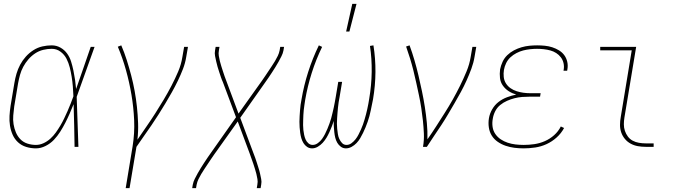

<svg xmlns="http://www.w3.org/2000/svg" viewBox="-20 -764 3540 999"><path d="M167 8Q141 8 116.5 0.5Q92 -7 74 -23.5Q56 -40 46 -62.5Q36 -85 32 -110Q28 -135 29.5 -161Q31 -187 35 -213L55 -333Q59 -357 66 -381Q73 -405 85 -427.5Q97 -450 114.5 -469.5Q132 -489 154 -503Q176 -517 200.5 -522.5Q225 -528 249 -528Q274 -528 295 -516Q316 -504 329.5 -485Q343 -466 350 -443.5Q357 -421 362 -397Q367 -373 370.5 -349Q374 -325 376 -301Q395 -355 414 -410Q433 -465 452 -520H472Q448 -455 425.5 -390Q403 -325 379 -260Q382 -195 383.5 -130Q385 -65 388 0H368Q367 -55 366 -110.5Q365 -166 363 -222Q353 -197 342.5 -173Q332 -149 320 -125.5Q308 -102 293.5 -79Q279 -56 260.5 -36.5Q242 -17 217 -4.5Q192 8 167 8ZM167 -10Q187 -10 206.5 -19Q226 -28 242 -42.5Q258 -57 270.5 -74.5Q283 -92 294 -110.5Q305 -129 314 -148Q323 -167 331.5 -186Q340 -205 347.5 -224.5Q355 -244 362 -263Q361 -289 359 -314Q357 -339 353 -364Q349 -389 343 -413Q337 -437 326 -458.5Q315 -480 295 -495Q275 -510 249 -510Q227 -510 204.5 -504.5Q182 -499 162.5 -486Q143 -473 127.5 -455Q112 -437 101 -416.5Q90 -396 84 -374Q78 -352 74 -330L54 -210Q51 -187 49 -163.5Q47 -140 50.5 -118Q54 -96 62.5 -75.5Q71 -55 86 -39.5Q101 -24 122.5 -17Q144 -10 167 -10Z M634 215 670 -3Q681 -71 678 -138.5Q675 -206 664 -271Q653 -336 635.5 -399Q618 -462 593 -521L611 -528Q627 -491 639.5 -451.5Q652 -412 662.5 -372Q673 -332 680.5 -291Q688 -250 692.5 -208Q697 -166 698.5 -123Q700 -80 695 -37Q718 -71 742 -105.5Q766 -140 788 -174.5Q810 -209 831.5 -245Q853 -281 872 -317.5Q891 -354 907 -391.5Q923 -429 929 -468L938 -520H958L949 -468Q944 -436 932 -405Q920 -374 905.5 -344Q891 -314 874.5 -284.5Q858 -255 840.5 -226Q823 -197 805 -168.5Q787 -140 767.5 -111.5Q748 -83 728.5 -55.5Q709 -28 690 0L654 215Z M980 215 983 197Q986 181 993.5 166.5Q1001 152 1008.5 138Q1016 124 1025 110Q1034 96 1042.5 82.5Q1051 69 1060.5 55.5Q1070 42 1079 29L1208 -154L1140 -336Q1134 -349 1129.5 -362.5Q1125 -376 1120.5 -389.5Q1116 -403 1112 -416.5Q1108 -430 1105 -444Q1102 -458 1099 -472.5Q1096 -487 1099 -502L1102 -520H1122L1119 -502Q1116 -487 1118.5 -473Q1121 -459 1124 -446Q1127 -433 1131.5 -419.5Q1136 -406 1140 -393Q1144 -380 1148.5 -367.5Q1153 -355 1158 -342L1221 -173L1343 -344Q1352 -357 1360.5 -369.5Q1369 -382 1377.5 -395Q1386 -408 1394.5 -420.5Q1403 -433 1411 -446.5Q1419 -460 1425.5 -473.5Q1432 -487 1435 -502L1438 -520H1458L1455 -502Q1452 -486 1444.5 -471.5Q1437 -457 1429.5 -443Q1422 -429 1413 -415Q1404 -401 1395.5 -387.5Q1387 -374 1377.5 -360.5Q1368 -347 1359 -334L1230 -151L1298 31Q1303 44 1308 57.5Q1313 71 1317 84.5Q1321 98 1325.5 111.5Q1330 125 1333 139Q1336 153 1339 167.5Q1342 182 1339 197L1336 215H1316L1319 197Q1322 182 1319.5 168Q1317 154 1314 141Q1311 128 1306.5 114.5Q1302 101 1298 88Q1294 75 1289 62.5Q1284 50 1280 37L1217 -132L1095 39Q1086 52 1077.5 64.5Q1069 77 1060.5 90Q1052 103 1043.5 115.5Q1035 128 1027 141.5Q1019 155 1012.5 168.5Q1006 182 1003 197L1000 215Z M1780 8Q1765 8 1753.5 -0.5Q1742 -9 1735 -21Q1728 -33 1724.5 -47Q1721 -61 1719.5 -75.5Q1718 -90 1717 -105Q1716 -120 1716 -135Q1712 -120 1706 -105Q1700 -90 1693.5 -75.5Q1687 -61 1678.5 -47Q1670 -33 1659 -21Q1648 -9 1633.5 -0.5Q1619 8 1604 8Q1589 8 1577.5 0Q1566 -8 1559 -19.5Q1552 -31 1548 -44.5Q1544 -58 1542 -72.5Q1540 -87 1539 -101.5Q1538 -116 1538 -130.5Q1538 -145 1539 -159.5Q1540 -174 1541 -189Q1542 -204 1544 -218.5Q1546 -233 1549 -248Q1561 -319 1583.5 -389.5Q1606 -460 1639 -528L1656 -520Q1624 -454 1602 -384.5Q1580 -315 1568 -245Q1566 -232 1564 -218.5Q1562 -205 1560.5 -192Q1559 -179 1558.5 -166Q1558 -153 1557.5 -139.5Q1557 -126 1557 -113Q1557 -100 1558.5 -87.5Q1560 -75 1562.5 -62.5Q1565 -50 1570 -38.5Q1575 -27 1584.5 -18.5Q1594 -10 1607 -10Q1621 -10 1634 -19.5Q1647 -29 1655.5 -41Q1664 -53 1671 -66.5Q1678 -80 1683.5 -93.5Q1689 -107 1694 -120.5Q1699 -134 1703 -148Q1707 -162 1710 -176Q1713 -190 1716.5 -204Q1720 -218 1722 -232Q1724 -246 1727 -260L1740 -338H1760L1747 -260Q1744 -246 1742 -232Q1740 -218 1738.5 -204Q1737 -190 1736 -176Q1735 -162 1734 -148Q1733 -134 1733 -120.5Q1733 -107 1734.5 -93.5Q1736 -80 1738 -66.5Q1740 -53 1745.5 -41Q1751 -29 1760 -19.5Q1769 -10 1783 -10Q1797 -10 1809 -19Q1821 -28 1830 -39.5Q1839 -51 1845.5 -64Q1852 -77 1858 -90Q1864 -103 1868.5 -116Q1873 -129 1877 -142.5Q1881 -156 1884.5 -169.5Q1888 -183 1891 -196.5Q1894 -210 1896.5 -223.5Q1899 -237 1901 -250Q1913 -320 1914 -389.5Q1915 -459 1905 -525L1923 -528Q1934 -460 1933.5 -389.5Q1933 -319 1921 -248Q1918 -233 1915 -218.5Q1912 -204 1909 -189Q1906 -174 1902 -159.5Q1898 -145 1893 -130.5Q1888 -116 1882 -101.5Q1876 -87 1869 -72.5Q1862 -58 1854 -44.5Q1846 -31 1835 -19.5Q1824 -8 1809.5 0Q1795 8 1780 8ZM1781 -600 1813 -744H1835L1798 -600Z M2181 0Q2187 -35 2185.5 -69Q2184 -103 2180.5 -136Q2177 -169 2172 -202Q2167 -235 2160 -267.5Q2153 -300 2146 -332.5Q2139 -365 2131 -397Q2123 -429 2113.5 -460Q2104 -491 2093 -522L2111 -528Q2125 -490 2136.5 -450.5Q2148 -411 2157.5 -370.5Q2167 -330 2175.5 -289.5Q2184 -249 2190.5 -207.5Q2197 -166 2201 -124Q2205 -82 2204 -39Q2228 -73 2250 -107.5Q2272 -142 2294 -176.5Q2316 -211 2336 -246.5Q2356 -282 2374 -318.5Q2392 -355 2407.5 -392.5Q2423 -430 2429 -468L2438 -520H2458L2449 -468Q2444 -437 2432.5 -406Q2421 -375 2407.5 -345Q2394 -315 2378 -285.5Q2362 -256 2345 -227Q2328 -198 2311 -169Q2294 -140 2275.5 -112Q2257 -84 2238 -56Q2219 -28 2201 0Z M2705 8Q2680 8 2656.5 5Q2633 2 2611 -5.5Q2589 -13 2570 -26Q2551 -39 2539 -58Q2527 -77 2523.5 -101Q2520 -125 2524 -149Q2528 -173 2541 -195.5Q2554 -218 2574 -233.5Q2594 -249 2618 -258Q2642 -267 2666 -272Q2645 -278 2627 -289.5Q2609 -301 2596.5 -318.5Q2584 -336 2581.5 -358Q2579 -380 2582 -403Q2586 -423 2595 -442.5Q2604 -462 2619.5 -477Q2635 -492 2654 -502Q2673 -512 2693.5 -518Q2714 -524 2734.5 -526Q2755 -528 2775 -528Q2795 -528 2815 -526Q2835 -524 2853.5 -518Q2872 -512 2888.5 -502Q2905 -492 2916 -477Q2927 -462 2931.5 -442.5Q2936 -423 2932 -402L2931 -396H2912L2913 -402Q2916 -419 2912 -436Q2908 -453 2898 -466Q2888 -479 2874 -488Q2860 -497 2843.5 -501.5Q2827 -506 2809.5 -508Q2792 -510 2774 -510Q2757 -510 2738.5 -508Q2720 -506 2702.5 -501.5Q2685 -497 2667.5 -488Q2650 -479 2636 -466Q2622 -453 2613.5 -435.5Q2605 -418 2602 -400Q2599 -382 2601 -363.5Q2603 -345 2612.5 -330Q2622 -315 2636.5 -305Q2651 -295 2668 -289.5Q2685 -284 2703 -281.5Q2721 -279 2740 -279H2793L2790 -261H2737Q2717 -261 2697 -259.5Q2677 -258 2657.5 -253Q2638 -248 2618.5 -239.5Q2599 -231 2582.5 -217.5Q2566 -204 2556.5 -185Q2547 -166 2544 -146Q2540 -125 2543 -104Q2546 -83 2557.5 -66.5Q2569 -50 2585.5 -39Q2602 -28 2621.5 -21.5Q2641 -15 2662 -12.5Q2683 -10 2705 -10Q2732 -10 2760 -14Q2788 -18 2814.5 -29.5Q2841 -41 2863 -60.5Q2885 -80 2898 -106L2915 -98Q2900 -70 2876 -48.5Q2852 -27 2823.5 -14Q2795 -1 2764.5 3.5Q2734 8 2705 8Z M3340 0Q3319 0 3299 -3.5Q3279 -7 3261.5 -16.5Q3244 -26 3231.5 -41Q3219 -56 3212.5 -74.5Q3206 -93 3206 -114Q3206 -135 3210 -156L3267 -502H3103V-520H3290L3229 -153Q3226 -135 3226 -117Q3226 -99 3231.5 -83Q3237 -67 3247 -53.5Q3257 -40 3272 -32Q3287 -24 3304.5 -21Q3322 -18 3340 -18H3381V0Z"/></svg>

Font: Iosevka Curly Thin
Style: Italic
Weight: 100
Italic angle: -9°
Monospace: yes
Designer: Belleve Invis
Foundry: Belleve Invis
Version: Version 22.1.2; ttfautohint (v1.8.4)